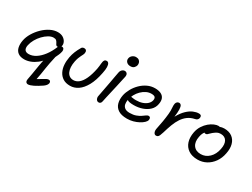

<svg xmlns="http://www.w3.org/2000/svg" viewBox="-69 -1443 3177 2424"><g transform="rotate(30 1519.0 -231.0)"><path d="M374 260Q362 260 352.5 253Q343 246 340 234Q337 222 340 205Q350 152 356.5 114.5Q363 77 367.5 47.5Q372 18 377 -10Q382 -38 388.5 -72.5Q395 -107 407 -154L425 -135Q392 -89 350 -56.5Q308 -24 263 -7Q218 10 174 10Q118 10 84.5 -15Q51 -40 41 -85Q31 -130 42 -188Q53 -244 86 -299Q119 -354 166 -400Q213 -446 267.5 -473.5Q322 -501 376 -501Q423 -501 453.5 -481.5Q484 -462 498 -433Q512 -404 506 -376Q503 -361 489.5 -350Q476 -339 460 -339Q450 -339 442.5 -345Q435 -351 430 -363Q417 -390 404 -402Q391 -414 363 -414Q329 -414 291.5 -392Q254 -370 219.5 -334Q185 -298 160.5 -254.5Q136 -211 127 -167Q118 -122 134.5 -99Q151 -76 191 -76Q242 -76 292 -107.5Q342 -139 386.5 -197Q431 -255 464 -335Q470 -351 481.5 -359.5Q493 -368 509 -368Q530 -368 538.5 -353Q547 -338 543 -316Q537 -287 526.5 -263Q516 -239 503 -213Q489 -152 480.5 -107.5Q472 -63 466 -23.5Q460 16 453 59.5Q446 103 434 162L419 158Q468 130 496.5 111.5Q525 93 543 84.5Q561 76 576 76Q590 76 597.5 86Q605 96 603 113Q599 129 589 142.5Q579 156 558 172Q527 193 500.5 209Q474 225 450.5 236.5Q427 248 407.5 254Q388 260 374 260Z M843 10Q781 10 740 -16Q699 -42 676.5 -86Q654 -130 650 -184.5Q646 -239 657 -296Q666 -343 682.5 -384Q699 -425 724 -468Q729 -480 739.5 -486Q750 -492 764 -492Q786 -492 795.5 -478Q805 -464 801 -441Q798 -426 791.5 -413Q785 -400 776.5 -383.5Q768 -367 759 -343.5Q750 -320 743 -286Q734 -240 736 -201.5Q738 -163 751 -134Q764 -105 787.5 -89Q811 -73 844 -73Q886 -73 922.5 -103Q959 -133 987.5 -194.5Q1016 -256 1035 -350Q1040 -377 1041.5 -394Q1043 -411 1044.5 -425.5Q1046 -440 1049 -457Q1053 -474 1061.5 -484.5Q1070 -495 1090 -495Q1108 -495 1119 -479Q1130 -463 1131.5 -428.5Q1133 -394 1121 -337Q1098 -218 1055.5 -141Q1013 -64 958.5 -27Q904 10 843 10Z M1261 11Q1245 11 1234.5 0.5Q1224 -10 1219.5 -27Q1215 -44 1220 -62Q1235 -141 1245.5 -196Q1256 -251 1263.5 -291.5Q1271 -332 1277 -367Q1283 -402 1291 -442Q1294 -459 1303 -472Q1312 -485 1324.5 -492.5Q1337 -500 1351 -500Q1372 -500 1384.5 -484.5Q1397 -469 1392 -439Q1387 -417 1378 -376Q1369 -335 1358 -284.5Q1347 -234 1335 -184Q1323 -134 1314 -92Q1305 -50 1300 -26Q1297 -9 1287 1Q1277 11 1261 11ZM1380 -585Q1343 -585 1322.5 -607.5Q1302 -630 1309 -662Q1315 -688 1337.5 -705Q1360 -722 1387 -722Q1414 -722 1430 -710Q1446 -698 1452 -679.5Q1458 -661 1454 -641Q1450 -622 1432.5 -603.5Q1415 -585 1380 -585Z M1673 10Q1590 10 1544 -20.5Q1498 -51 1484 -103.5Q1470 -156 1483 -222Q1494 -271 1521.5 -320.5Q1549 -370 1590.5 -411Q1632 -452 1683.5 -476.5Q1735 -501 1792 -501Q1845 -501 1879.5 -484Q1914 -467 1927.5 -434Q1941 -401 1931 -351Q1921 -296 1882 -258.5Q1843 -221 1785.5 -201Q1728 -181 1662 -181Q1594 -181 1571.5 -197Q1549 -213 1553 -233Q1555 -245 1562 -250.5Q1569 -256 1584 -256Q1595 -256 1610.5 -252.5Q1626 -249 1657 -249Q1707 -249 1747.5 -263Q1788 -277 1814 -301.5Q1840 -326 1847 -358Q1853 -388 1839.5 -403Q1826 -418 1787 -418Q1748 -418 1712.5 -400.5Q1677 -383 1646.5 -353Q1616 -323 1595 -284Q1574 -245 1566 -202Q1559 -166 1565 -136.5Q1571 -107 1595.5 -88.5Q1620 -70 1666 -70Q1718 -70 1755.5 -83.5Q1793 -97 1819 -115Q1845 -133 1863 -146Q1881 -159 1895 -159Q1912 -159 1919.5 -146.5Q1927 -134 1923 -114Q1919 -94 1896.5 -72.5Q1874 -51 1838.5 -32Q1803 -13 1760.5 -1.5Q1718 10 1673 10Z M2097 12Q2084 12 2074.5 2Q2065 -8 2061 -24.5Q2057 -41 2060 -61Q2074 -126 2084.5 -189Q2095 -252 2100 -305Q2105 -358 2101 -392Q2099 -415 2099.5 -428Q2100 -441 2102 -454Q2106 -472 2118 -483Q2130 -494 2147 -494Q2166 -494 2177 -477.5Q2188 -461 2189.5 -420.5Q2191 -380 2181.5 -308.5Q2172 -237 2148 -128L2121 -154Q2148 -251 2185.5 -318Q2223 -385 2265.5 -425.5Q2308 -466 2350.5 -484Q2393 -502 2429 -502Q2456 -502 2464 -488.5Q2472 -475 2467 -456Q2465 -444 2454 -432Q2443 -420 2421 -416Q2366 -405 2325 -375.5Q2284 -346 2254 -301Q2224 -256 2202 -197.5Q2180 -139 2160 -70Q2150 -38 2142 -20Q2134 -2 2123.5 5Q2113 12 2097 12Z M2703 12Q2621 12 2568.5 -24Q2516 -60 2496.5 -121.5Q2477 -183 2492 -262Q2503 -318 2530.5 -360.5Q2558 -403 2592.5 -432Q2627 -461 2662 -475.5Q2697 -490 2722 -490Q2733 -490 2740.5 -487Q2748 -484 2752.5 -477.5Q2757 -471 2755 -460Q2750 -440 2739 -423.5Q2728 -407 2698 -394Q2662 -377 2637.5 -356.5Q2613 -336 2598 -309.5Q2583 -283 2577 -246Q2561 -165 2596 -116.5Q2631 -68 2703 -68Q2773 -68 2825.5 -118.5Q2878 -169 2894 -253Q2910 -330 2884 -373.5Q2858 -417 2798 -417Q2767 -417 2745.5 -405Q2724 -393 2699 -373Q2681 -358 2670 -346Q2659 -334 2650.5 -327.5Q2642 -321 2629 -321Q2615 -321 2607.5 -330.5Q2600 -340 2604 -361Q2608 -384 2627.5 -408Q2647 -432 2675.5 -452.5Q2704 -473 2737 -485.5Q2770 -498 2802 -498Q2874 -498 2919 -464.5Q2964 -431 2980 -372.5Q2996 -314 2980 -238Q2966 -163 2926 -106.5Q2886 -50 2828.5 -19Q2771 12 2703 12Z"/></g></svg>

Font: Shantell Sans
Style: Italic
Weight: 400
Italic angle: -11°
Designer: Stephen Nixon, Anya Danilova, Shantell Martin
Foundry: Arrow Type
Version: Version 1.011;[c5ecc13dd]